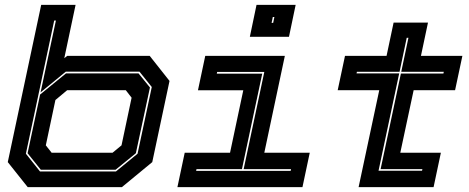

<svg xmlns="http://www.w3.org/2000/svg" viewBox="-20 -770 1928 790"><path d="M94 0 12 -103 149.5 -750H291L244.5 -530.5L256.5 -540H596L677.5 -437L606.5 -103L481.5 0ZM144.5 -64.5H457L546 -137.5L604.5 -412L554 -475H250.5L147 -390L210 -685.5H203L86.5 -137.5ZM148 -71.5 93.5 -139.5 145 -381 251.5 -468H550L597 -410L539 -139.5L455.5 -71.5ZM192.5 -141.5H443L480 -172L521.5 -368L497.5 -399H256.5L208 -358.5L168.5 -172Z M1008 -618.5 1035.5 -750H1196.5L1169 -618.5ZM1097.5 -676H1104L1109 -700H1102.5ZM710 0 740 -141.5H926.5L981 -398.5H794.5L824.5 -540H1152L1067.5 -141.5H1254.5L1224.5 0ZM787 -67H1176L1177.5 -74H982.5L1067.5 -474H873.5L872 -467H1059L975.5 -74H788.5Z M1455.5 0 1540.5 -399H1369.5L1399.5 -540H1570.5L1599.5 -677H1741L1712 -540H1882.5L1852.5 -399H1682L1627 -141.5H1794L1764 0ZM1537.5 -67.5H1716.5L1718 -74H1546L1629.5 -467.5H1804.5L1806 -474.5H1631L1660.5 -614.5H1653.5L1624 -474.5H1448.5L1447 -468H1622.5Z"/></svg>

Font: Tourney Expanded ExtraBold
Style: Italic
Weight: 800
Width: 7
Italic angle: -12°
Designer: Tyler Finck
Foundry: Etcetera Type Co
Version: Version 1.010; ttfautohint (v1.8.3)